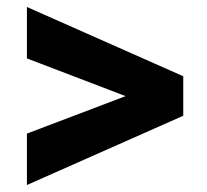

<svg xmlns="http://www.w3.org/2000/svg" viewBox="-20 -504 593 549"><path d="M504 -286V-173L57 25V-122L431 -264V-194L57 -337V-484Z"/></svg>

Font: Ysabeau Office Black
Style: Italic
Weight: 900
Italic angle: -12°
Designer: Christian Thalmann (Catharsis Fonts)
Version: Version 2.001;gftools[0.9.30]; featfreeze: tnum,lnum,ss02